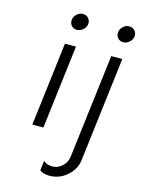

<svg xmlns="http://www.w3.org/2000/svg" viewBox="-139 -771 814 1109"><g transform="rotate(15 268.5 -216.5)"><path d="M481 -595Q461 -595 448.5 -609.5Q436 -624 438.5 -644Q441 -664 457 -678.5Q473 -693 493 -693Q513 -693 526 -678.5Q539 -664 536.5 -644Q534 -624 517.5 -609.5Q501 -595 481 -595ZM204 -595Q184 -595 171.5 -609.5Q159 -624 161.5 -644Q164 -664 180 -678.5Q196 -693 216 -693Q236 -693 249 -678.5Q262 -664 259.5 -644Q257 -624 240.5 -609.5Q224 -595 204 -595ZM98 0 159 -500H225L164 0ZM270 260Q232 260 211 244L218 185Q240 204 271 204Q304 204 330 180Q356 156 360 122L436 -500H502L426 125Q419 181 373.5 220.5Q328 260 270 260Z"/></g></svg>

Font: Orkney Light
Style: LightItalic
Weight: 300
Designer: Samuel Oakes and Alfredo Marco Pradil
Foundry: Alfredo Marco Pradil
Version: 1.0; ttfautohint (v1.5)